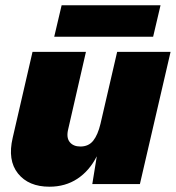

<svg xmlns="http://www.w3.org/2000/svg" viewBox="-20 -696 665 726"><path d="M167 10Q88 10 48 -40Q8 -90 28 -175L103 -500H305L238 -208Q230 -176 243.5 -159Q257 -142 284 -142Q315 -142 332.5 -164Q350 -186 360 -228L423 -500H625L509 0H329L346 -105Q318 -50 272.5 -20Q227 10 167 10ZM587 -676 559 -557H185L213 -676Z"/></svg>

Font: Work Sans ExtraBold
Style: Italic
Weight: 800
Italic angle: -13°
Designer: Wei Huang
Foundry: Wei Huang
Version: Version 2.012; ttfautohint (v1.8.3)